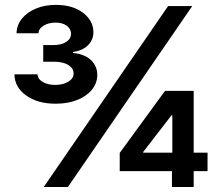

<svg xmlns="http://www.w3.org/2000/svg" viewBox="-20 -752 878 772"><path d="M203.6 -335Q130.9 -335 84.7 -368.4Q38.6 -401.9 38.1 -453.1H130.9Q131.8 -434.1 152.1 -422.4Q172.4 -410.6 201.7 -410.6Q233.9 -410.6 254.9 -423.6Q275.9 -436.5 275.9 -456.5Q275.9 -477.5 254.6 -490.7Q233.4 -503.9 195.8 -503.9H153.8V-570.8H195.8Q226.1 -570.8 245.8 -583.3Q265.6 -595.7 265.6 -616.2Q265.6 -635.3 248.8 -648.2Q231.9 -661.1 203.1 -661.1Q175.8 -661.1 155.8 -649.2Q135.7 -637.2 134.8 -618.2H46.4Q47.4 -651.9 68.4 -677.5Q89.4 -703.1 125 -717.8Q160.6 -732.4 204.6 -732.4Q272 -732.4 313.7 -700.7Q355.5 -668.9 355.5 -622.6Q355.5 -590.8 333 -569.3Q310.5 -547.9 273.4 -543V-539.1Q321.3 -534.2 346.2 -510Q371.1 -485.8 371.1 -450.7Q371.1 -417.5 349.4 -391.1Q327.6 -364.7 290 -349.9Q252.4 -335 203.6 -335ZM155.8 0 655.8 -727.5H752.9L252.9 0ZM461.4 -64V-137.2L643.6 -386.7H706.1V-288.1H669.4L555.7 -141.1V-138.2H814.5V-64ZM671.4 0V-86.4L672.9 -118.7V-386.7H758.8V0Z"/></svg>

Font: V-Inter
Style: SemiBold-600
Weight: 600
Designer: Rasmus Andersson
Foundry: rsms
Version: Version 4.000;git-4146feb